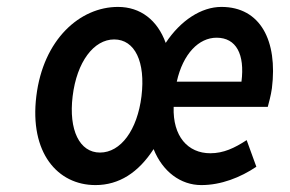

<svg xmlns="http://www.w3.org/2000/svg" viewBox="-20 -523 837 555"><path d="M190 -245C202 -344 251 -409 310 -409C370 -409 401 -344 389 -245C377 -147 329 -82 269 -82C210 -82 178 -147 190 -245ZM85 -245C65 -82 146 12 256 12C324 12 380 -24 424 -92C450 -27 502 12 562 12C619 12 675 -10 721 -41L693 -118C658 -95 626 -80 588 -80C523 -80 479 -129 482 -214H754C757 -226 763 -246 766 -268C783 -405 733 -503 620 -503C562 -503 502 -464 459 -399C435 -465 386 -503 321 -503C211 -503 105 -409 85 -245ZM491 -287C509 -368 555 -414 606 -414C663 -414 688 -366 678 -287Z"/></svg>

Font: Falling Sky
Style: CondObl
Weight: 400
Designer: Paul D. Hunt
Foundry: Adobe Systems Incorporated
Version: Version 1.02